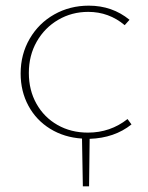

<svg xmlns="http://www.w3.org/2000/svg" viewBox="-20 -486 523 679"><path d="M297 5 295 173H273L270 4Q207 0 157.5 -30.5Q108 -61 80.5 -112Q53 -163 53 -226Q53 -294 85 -349Q117 -404 172 -435Q227 -466 294 -466Q377 -466 438 -416L421 -397Q365 -444 292 -444Q234 -444 186 -416Q138 -388 110 -339Q82 -290 82 -228Q82 -167 109 -119Q136 -71 183.5 -44Q231 -17 291 -17Q370 -17 431 -65L445 -46Q385 2 297 5Z"/></svg>

Font: Ysabeau SC Extralight
Style: Regular
Weight: 200
Designer: Christian Thalmann (Catharsis Fonts)
Version: Version 0.003